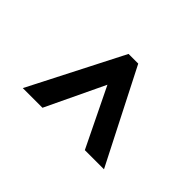

<svg xmlns="http://www.w3.org/2000/svg" viewBox="-124 -760 917 917"><g transform="rotate(-45 334.5 -301.0)"><path d="M586.9 -333.5 114.3 -575.2V-442.4L411.6 -300.8L114.3 -156.2V-26.9L586.9 -268.1Z"/></g></svg>

Font: Merriweather UltraBold
Style: Regular
Weight: 900
Designer: Eben Sorkin ( sorkintype@gmail.com )
Foundry: Eben Sorkin
Version: Version 1.570; ttfautohint (v1.3) -l 8 -r 32 -G 0 -x 0 -H 60